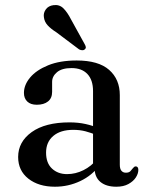

<svg xmlns="http://www.w3.org/2000/svg" viewBox="-20 -714 580 746"><path d="M347.5 -61.5V-71L341.5 -74V-360Q341.5 -403 319.8 -426.2Q298 -449.5 258 -449.5Q220.5 -449.5 201.5 -433.5Q182.5 -417.5 182.5 -396V-357Q182.5 -332.5 166.5 -319.8Q150.5 -307 123 -307Q99 -307 86 -319.5Q73 -332 73 -353Q73 -384 97 -412.8Q121 -441.5 166.8 -460.2Q212.5 -479 278 -479Q362.5 -479 404 -442.5Q445.5 -406 445.5 -344.5V-74Q445.5 -58 451.8 -50.5Q458 -43 469 -43Q481 -43 486.5 -48.8Q492 -54.5 496 -60Q498.5 -63 501 -65.2Q503.5 -67.5 507.5 -67.5Q512.5 -67.5 515 -63.8Q517.5 -60 517.5 -54Q517.5 -39.5 507.8 -24.5Q498 -9.5 479 1Q460 11.5 432 11.5Q392.5 11.5 370 -7.2Q347.5 -26 347.5 -61.5ZM50.5 -104Q50.5 -163 103.2 -200.8Q156 -238.5 250 -238.5Q284 -238.5 312.2 -232.2Q340.5 -226 362.5 -216L354.5 -189.5Q334 -198 312.2 -203.8Q290.5 -209.5 264.5 -209.5Q215 -209.5 187 -185.8Q159 -162 159 -121Q159 -80.5 182 -59Q205 -37.5 240.5 -37.5Q273.5 -37.5 304.2 -52.8Q335 -68 357.5 -96L367.5 -73Q338.5 -32.5 292 -10.5Q245.5 11.5 193.5 11.5Q130 11.5 90.2 -19.8Q50.5 -51 50.5 -104ZM256 -638.5 309 -542.5Q312 -537.5 313.2 -532Q314.5 -526.5 309.5 -522.5Q306 -518.5 299.8 -518.8Q293.5 -519 287.5 -522L199 -588.5Q177.5 -602 165 -615.8Q152.5 -629.5 150.5 -647.5Q148 -663.5 158 -677.5Q168 -691.5 188 -694Q211 -697 226.5 -681.5Q242 -666 256 -638.5Z"/></svg>

Font: Fraunces 16pt
Style: Regular
Weight: 400
Version: Version 1.000;[b76b70a41]